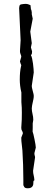

<svg xmlns="http://www.w3.org/2000/svg" viewBox="-20 -756 283 1000"><path d="M101.6 208.5V178.2Q101.6 140.1 100.3 102.3Q99.1 64.5 96.7 27.8Q95.7 12.2 93.3 -4.2Q90.8 -20.5 90.8 -39.1L99.1 -61Q99.1 -68.4 95 -74.2Q90.8 -80.1 90.8 -90.3Q92.8 -113.8 93.3 -132.6Q93.8 -151.4 93.8 -168.9Q93.8 -181.6 93.3 -195.8Q92.8 -210 91.3 -224.6V-274.4Q86.9 -292.5 85 -309.1Q83 -325.7 83 -341.3Q83 -360.4 84.5 -377.9Q85.9 -395.5 90.8 -416.5Q89.8 -418.5 87.2 -425Q84.5 -431.6 84 -436L90.8 -460.4Q90.8 -465.8 87.4 -473.4Q84 -481 84 -489.7L87.4 -546.4L79.6 -713.9Q79.6 -718.3 81.3 -725.1Q83 -731.9 90.8 -733.4Q97.7 -734.4 102.8 -735.1Q107.9 -735.8 112.8 -735.8Q122.1 -735.8 127.7 -733.4Q133.3 -731 138.7 -729Q138.7 -727.1 139.9 -719Q141.1 -710.9 141.1 -707Q142.6 -707 143.6 -702.1Q144.5 -697.3 145.5 -691.9V-681.6L150.4 -658.7L137.7 -591.3L145.5 -531.2L141.1 -509.3Q143.1 -502 144.3 -497.8Q145.5 -493.7 146.2 -491.5Q147 -489.3 147 -488.3Q147 -487.3 147 -486.3Q147 -479 146 -476.1Q145 -473.1 141.1 -467.8Q144.5 -463.9 147.2 -451.4Q149.9 -439 151.9 -424.6Q153.8 -410.2 154.8 -397Q155.8 -383.8 155.8 -378.4L145.5 -309.1Q145.5 -302.7 147.2 -295.9Q148.9 -289.1 150.6 -282Q152.3 -274.9 154.1 -268.3Q155.8 -261.7 155.8 -255.9Q155.8 -248 154.1 -239.7Q152.3 -231.4 150.6 -223.1Q148.9 -214.8 147.2 -206.8Q145.5 -198.7 145.5 -191.9Q145.5 -177.7 149.4 -162.4Q153.3 -147 153.3 -131.8L150.4 -113.3Q150.4 -98.6 150.4 -90.6Q150.4 -82.5 150.1 -78.4Q149.9 -74.2 149.9 -73Q149.9 -71.8 149.9 -70.3Q151.4 -67.9 154.1 -56.2Q156.7 -44.4 159.7 -30.5Q162.6 -16.6 164.6 -4.2Q166.5 8.3 166.5 12.7L159.2 41.5Q159.2 50.3 160.9 54.7Q162.6 59.1 162.6 64L152.3 133.3Q152.3 146 155.3 157Q158.2 168 159.2 183.1Q153.8 184.6 153.8 191.9V193.4Q153.8 197.8 153.3 203.1Q152.8 208.5 149.9 213.4Q147 218.3 141.1 221.4Q135.3 224.6 124.5 224.6Q116.2 224.6 111.1 222.2Q106 219.7 101.6 208.5Z"/></svg>

Font: IM FELL English
Style: Regular
Weight: 400
Designer: Igino Marini
Foundry: Igino Marini
Version: 3.00